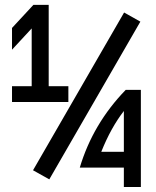

<svg xmlns="http://www.w3.org/2000/svg" viewBox="-20 -752 626 772"><path d="M28.3 -341.8V-405.3H107.4V-637.7L28.3 -552.2V-639.6L114.3 -732.4H175.8V-405.3H254.9V-341.8ZM478 0V-78.1H300.8Q353.5 -254.4 485.4 -390.6H546.4V0ZM478 -141.6V-305.7Q425.8 -238.3 387.2 -141.6ZM479 -701.7 544.4 -665 178.2 -30.8 112.8 -67.4Z"/></svg>

Font: Consola Mono
Style: Book
Weight: 400
Monospace: yes
Designer: Wojciech Kalinowski "wmk69" (wmk69@o2.pl)
Foundry: Wojciech Kalinowski "wmk69" (wmk69@o2.pl)
Version: Version 2.1.0